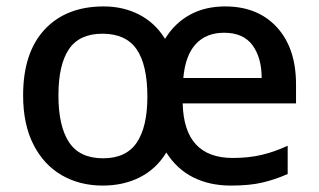

<svg xmlns="http://www.w3.org/2000/svg" viewBox="-20 -568 992 598"><path d="M681 -548Q783 -548 842.5 -483Q902 -418 902 -305V-246H549Q553 -76 705 -76Q754 -76 794.5 -85.5Q835 -95 876 -114V-26Q835 -8 795.5 1Q756 10 699 10Q633 10 582 -15.5Q531 -41 498 -93Q467 -42 416 -16Q365 10 300 10Q228 10 172 -22.5Q116 -55 84 -118Q52 -181 52 -271Q52 -404 119 -476Q186 -548 303 -548Q364 -548 413.5 -522.5Q463 -497 494 -447Q524 -496 571.5 -522Q619 -548 681 -548ZM678 -466Q622 -466 589.5 -430.5Q557 -395 551 -325H795Q795 -388 766.5 -427Q738 -466 678 -466ZM299 -463Q227 -463 194.5 -414.5Q162 -366 162 -271Q162 -175 195 -125Q228 -75 301 -75Q373 -75 406 -124Q439 -173 439 -267Q439 -366 405.5 -414.5Q372 -463 299 -463Z"/></svg>

Font: Noto Sans Khmer UI Medium
Style: Regular
Weight: 500
Designer: Danh Hong and the Monotype Design Team
Foundry: Monotype Imaging Inc.
Version: Version 2.002; ttfautohint (v1.8.4.7-5d5b)